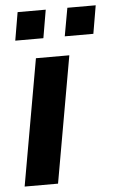

<svg xmlns="http://www.w3.org/2000/svg" viewBox="-52 -760 482 796"><g transform="rotate(-5 188.5 -361.5)"><path d="M18 0 111 -526H250L157 0ZM32 -606 52 -723H169L149 -606ZM238 -606 259 -723H377L357 -606Z"/></g></svg>

Font: Archivo SemiBold
Style: Bold Italic
Weight: 700
Italic angle: -10°
Version: Version 2.001